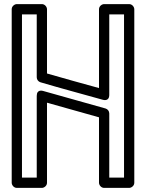

<svg xmlns="http://www.w3.org/2000/svg" viewBox="-20 -905 711 935"><path d="M158.9 -40H87V-835H158.9V-528.4C158.9 -517.3 166.7 -507.4 176.8 -504.4L182 -502.9C277.8 -474.6 375.2 -448.6 471.4 -421.7L480.4 -419.2C483.1 -418.5 512.1 -409.4 512.1 -443.3V-835H584V-40H512.1V-352.6C512.1 -363.8 504.4 -373.7 493.9 -376.7L190.7 -461.9C188 -462.7 158.9 -471.9 158.9 -437.9ZM183.9 10C194.6 10 208.9 0.1 208.9 -15V-404.9L462.1 -333.7V-15C462.1 -4.3 472 10 487.1 10H609C619.7 10 634 0.1 634 -15V-860C634 -870.7 624.1 -885 609 -885H487.1C476.4 -885 462.1 -875.1 462.1 -860V-476.2C378.2 -499.5 293.4 -522.4 208.9 -547.1V-860C208.9 -870.7 199 -885 183.9 -885H62C51.3 -885 37 -875.1 37 -860V-15C37 -4.3 46.9 10 62 10Z"/></svg>

Font: Stormning Aesir
Style: Light
Weight: 400
Designer: Robert Jablonski, Mew Too
Foundry: Cannot Into Space Fonts
Version: Version 0.90